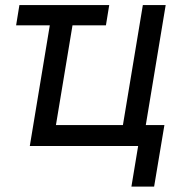

<svg xmlns="http://www.w3.org/2000/svg" viewBox="-20 -562 698 739"><path d="M400.4 -542.5 387.7 -464.4H42L54.7 -542.5ZM94.7 0 184.6 -542.5H272L195.3 -80.6H453.1L529.8 -542.5H617.7L527.8 0ZM485.8 156.2 511.7 0H475.1L488.3 -80.6H612.8L573.2 156.2Z"/></svg>

Font: Inter 16pt
Style: Italic
Weight: 400
Italic angle: -9.3988°
Version: Version 4.001;git-66647c0bb